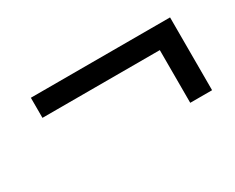

<svg xmlns="http://www.w3.org/2000/svg" viewBox="-50 -686 699 571"><g transform="rotate(-30 300.0 -400.0)"><path d="M477 -275V-456H74V-525H552V-275Z"/></g></svg>

Font: Victor Mono
Style: Regular
Weight: 400
Monospace: yes
Designer: Rune Bjørnerås
Version: Version 1.561;gftools[0.9.30]